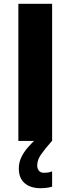

<svg xmlns="http://www.w3.org/2000/svg" viewBox="-20 -740 370 1008"><path d="M76.4 -720H253.6V0H76.4ZM78.8 144.8Q78.8 112.3 92.4 84.7Q105.9 57.1 126.2 34.1Q146.4 11.2 166.5 -8L252.6 0Q215.3 42.5 195.4 71.1Q175.4 99.7 175.4 128.8Q175.4 144.7 184.1 155.9Q192.7 167.2 211 167.2Q221.4 167.2 230.8 165.9Q240.1 164.6 250.2 160.6H253.6V240Q241.5 244 225.1 246Q208.7 248 191.9 248Q140 248 109.4 221.6Q78.8 195.2 78.8 144.8Z"/></svg>

Font: Kufam
Style: Regular
Weight: 400
Designer: Wael Morcos, Artur Schmal
Foundry: Original Type
Version: Version 1.301; ttfautohint (v1.8.3)